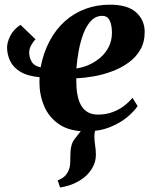

<svg xmlns="http://www.w3.org/2000/svg" viewBox="-20 -566 669 842"><path d="M243.5 256 233 225Q255 216.5 266.2 204.2Q277.5 192 283 175.5Q288 161.5 288 142.8Q288 124 289 103.5Q290 65 308.2 42.5Q326.5 20 341 0.5L422 -43.5Q408 -25.5 400.8 -5.8Q393.5 14 394 35.5Q394 50.5 397.2 71.5Q400.5 92.5 400.5 112.5Q400.5 142.5 386.2 168.2Q372 194 347.5 213.5Q326 230 299.2 241Q272.5 252 243.5 256ZM136 -393.5Q126.5 -385 117.2 -368.5Q108 -352 108 -335Q108 -315.5 118.5 -296.2Q129 -277 158 -270.5Q170.5 -335.5 197.8 -386.5Q225 -437.5 264.8 -473Q304.5 -508.5 354.5 -527Q404.5 -545.5 462 -545.5Q539.5 -545.5 576.5 -512.2Q613.5 -479 614.5 -428.5Q615 -382 595.5 -348.2Q576 -314.5 543.2 -291Q510.5 -267.5 470.5 -252.8Q430.5 -238 389.8 -231Q349 -224 314.5 -222.5Q314 -186 318.5 -156.8Q323 -127.5 334.2 -106.5Q345.5 -85.5 364 -74.5Q382.5 -63.5 410 -63.5Q444 -63.5 472.8 -74Q501.5 -84.5 523.8 -101.5Q546 -118.5 561 -137L583.5 -101Q569 -78.5 538.5 -52.8Q508 -27 462.2 -8.5Q416.5 10 357 10Q284.5 10 239.2 -21Q194 -52 173.5 -101Q153 -150 153 -205Q153 -209.5 153.2 -215.8Q153.5 -222 153.5 -227.5Q99.5 -232.5 68.5 -251.8Q37.5 -271 24.2 -299.2Q11 -327.5 11 -358Q11 -380.5 25.2 -409Q39.5 -437.5 70 -457ZM429 -496.5Q400 -496.5 379.5 -475Q359 -453.5 345.8 -418.5Q332.5 -383.5 325.2 -343.2Q318 -303 315 -266Q340 -269 367.2 -280.5Q394.5 -292 418.2 -311.8Q442 -331.5 456.5 -359.5Q471 -387.5 471 -424.5Q470 -460 460 -478.2Q450 -496.5 429 -496.5Z"/></svg>

Font: Merriweather 72pt ExtraBold
Style: Italic
Weight: 800
Italic angle: -7.8°
Version: Version 2.101